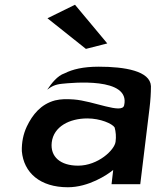

<svg xmlns="http://www.w3.org/2000/svg" viewBox="-20 -776 658 809"><path d="M252 -467C222 -457 197 -425 179 -398C197 -412 212 -420 241 -423C281 -427 531 -453 503 -332C494 -294 374 -351 290 -357C260 -359 238 -359 212 -353C152 -337 117 -293 93 -243C78 -211 71 -176 72 -139C80 -48 149 13 266 13C353 13 432 -39 457 -60L450 0H571L610 -320C614 -353 616 -383 616 -413C613 -477 506 -495 396 -495C330 -495 286 -484 252 -467ZM309 -78C235 -78 191 -115 198 -176C206 -243 273 -277 348 -277C403 -277 453 -255 463 -239C468 -221 470 -200 467 -179C463 -144 393 -78 309 -78ZM432 -593 296 -756 180 -699 342 -570Z"/></svg>

Font: Bluebird
Style: ExtObl
Weight: 400
Designer: Jasper
Foundry: Cannot Into Space Fonts
Version: Version 0.98